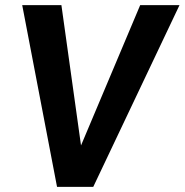

<svg xmlns="http://www.w3.org/2000/svg" viewBox="-20 -731 722 751"><path d="M528.3 -710.9H682.1L344.7 0H203.1L66.9 -710.9H220.2L296.9 -162.1Z"/></svg>

Font: Robert Sans ExtraBold
Style: Italic
Weight: 800
Italic angle: -8°
Designer: Christian Robertson (extended by Adam Twardoch)
Foundry: Google
Version: Version 12.135;April 2, 2019;FontCreator 11.5.0.2425 64-bit;